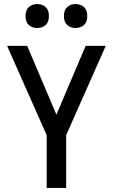

<svg xmlns="http://www.w3.org/2000/svg" viewBox="-20 -926 556 946"><path d="M210 0V-260L15 -700H114L258 -361L402 -700H501L306 -260V0ZM352 -788Q328 -788 311.5 -802.5Q295 -817 295 -847Q295 -877 311.5 -891.5Q328 -906 352 -906Q377 -906 393.5 -891.5Q410 -877 410 -847Q410 -817 393.5 -802.5Q377 -788 352 -788ZM163 -788Q139 -788 122.5 -802.5Q106 -817 106 -847Q106 -877 122.5 -891.5Q139 -906 163 -906Q188 -906 204.5 -891.5Q221 -877 221 -847Q221 -817 204.5 -802.5Q188 -788 163 -788Z"/></svg>

Font: Orienta
Style: Regular
Weight: 400
Designer: Eduardo Rodriguez Tunni
Foundry: Eduardo Rodriguez Tunni
Version: Version 1.002; ttfautohint (v1.8.4.7-5d5b);gftools[0.9.23]